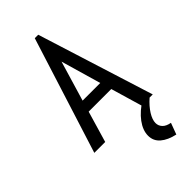

<svg xmlns="http://www.w3.org/2000/svg" viewBox="-267 -693 985 985"><g transform="rotate(-45 225.0 -200.5)"><path d="M356 0 306 -170H142L92 0H13L213 -632H238L437 0ZM225 -450 160 -232H288ZM400 169 377 231Q327 220 298.5 195.5Q270 171 270 133Q270 94 299.5 54Q329 14 384 -20L414 0Q381 29 362 59.5Q343 90 343 114Q343 134 357 149Q371 164 400 169Z"/></g></svg>

Font: Inconsolata SemiCondensed Medium
Style: Regular
Weight: 500
Width: 4
Monospace: yes
Designer: Raph Levien, Cyreal, Brenton Simpson
Foundry: Raph Levien, Cyreal, Google
Version: Version 3.001; ttfautohint (v1.8.2.53-6de2)